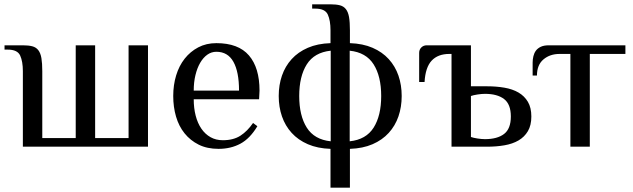

<svg xmlns="http://www.w3.org/2000/svg" viewBox="-20 -680 2934 890"><path d="M86 0V-350Q86 -395 73.5 -422.5Q61 -450 16 -450H1V-470H86Q112 -470 129.5 -465.5Q147 -461 157.5 -447.5Q168 -434 172 -410.5Q176 -387 176 -350V-40H331V-470H421V-40H576V-470H666V0Z M1181 -220H878Q878 -179 887 -144Q896 -109 913.5 -83.5Q931 -58 956 -44Q981 -30 1013 -30Q1062 -30 1094.5 -51Q1127 -72 1153 -110L1173 -95Q1139 -38 1094.5 -14Q1050 10 993 10Q940 10 901 -9.5Q862 -29 835.5 -62Q809 -95 796 -139.5Q783 -184 783 -235Q783 -286 796.5 -330.5Q810 -375 836 -408Q862 -441 899 -460.5Q936 -480 983 -480Q1085 -480 1134 -423Q1183 -366 1183 -260ZM1088 -260Q1088 -347 1062 -393.5Q1036 -440 983 -440Q960 -440 941 -426.5Q922 -413 908 -389Q894 -365 886 -332Q878 -299 878 -260Z M1601 -25Q1677 -33 1712 -88.5Q1747 -144 1747 -235Q1747 -326 1712 -381.5Q1677 -437 1601 -445ZM1512 -540Q1512 -585 1499.5 -612.5Q1487 -640 1442 -640H1427V-660H1512Q1538 -660 1555.5 -655.5Q1573 -651 1583.5 -637.5Q1594 -624 1598 -600.5Q1602 -577 1602 -540V-480Q1662 -478 1707 -458.5Q1752 -439 1782 -406Q1812 -373 1827 -329.5Q1842 -286 1842 -235Q1842 -184 1827 -140.5Q1812 -97 1782 -64Q1752 -31 1707 -11.5Q1662 8 1602 10V190H1512V10Q1452 8 1407 -11.5Q1362 -31 1332 -64Q1302 -97 1287 -140.5Q1272 -184 1272 -235Q1272 -286 1287 -329.5Q1302 -373 1332 -406Q1362 -439 1407 -458.5Q1452 -478 1512 -480ZM1513 -445Q1437 -437 1402 -381.5Q1367 -326 1367 -235Q1367 -144 1402 -88.5Q1437 -33 1513 -25Z M2163 -45Q2174 -41 2193.5 -38Q2213 -35 2228 -35Q2285 -35 2316.5 -59Q2348 -83 2348 -140Q2348 -197 2316.5 -221Q2285 -245 2228 -245Q2213 -245 2193.5 -242Q2174 -239 2163 -235ZM1923 -435Q1923 -450 1933 -460Q1943 -470 1958 -470H2163V-280H2238Q2281 -280 2318.5 -273.5Q2356 -267 2383.5 -251Q2411 -235 2427 -208Q2443 -181 2443 -140Q2443 -99 2427 -72Q2411 -45 2383.5 -29Q2356 -13 2318.5 -6.5Q2281 0 2238 0H2073V-430H2063Q2010 -430 1981 -399Q1952 -368 1948 -300H1923Z M2574 -430Q2529 -430 2499 -404.5Q2469 -379 2469 -330H2449V-390Q2449 -405 2452.5 -419.5Q2456 -434 2464 -445Q2472 -456 2486.5 -463Q2501 -470 2524 -470H2879V-430H2714V0H2624V-430Z"/></svg>

Font: Philosopher
Style: Regular
Weight: 400
Designer: Jovanny Lemonad
Foundry: Jovanny Lemonad
Version: Version 1.000